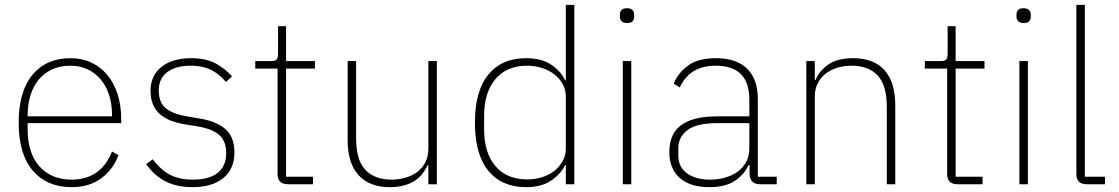

<svg xmlns="http://www.w3.org/2000/svg" viewBox="-20 -760 4615 792"><path d="M275 12Q174 12 115.5 -56Q57 -124 57 -254Q57 -383 114 -451.5Q171 -520 271 -520Q318 -520 356.5 -502Q395 -484 422.5 -451Q450 -418 465 -371.5Q480 -325 480 -268V-252H94V-225Q94 -178 106 -140Q118 -102 141.5 -75Q165 -48 198.5 -33.5Q232 -19 275 -19Q396 -19 442 -135L469 -120Q446 -60 397 -24Q348 12 275 12ZM271 -489Q229 -489 196.5 -474.5Q164 -460 141 -433Q118 -406 106 -368Q94 -330 94 -284V-280H442V-286Q442 -332 429.5 -369.5Q417 -407 394.5 -433.5Q372 -460 340.5 -474.5Q309 -489 271 -489Z M774 12Q711 12 664.5 -11Q618 -34 583 -83L610 -103Q644 -58 682.5 -38.5Q721 -19 775 -19Q843 -19 878 -47Q913 -75 913 -128Q913 -179 883.5 -204Q854 -229 793 -239L750 -246Q716 -251 688.5 -261Q661 -271 641.5 -287.5Q622 -304 611.5 -328Q601 -352 601 -386Q601 -419 613.5 -444Q626 -469 648.5 -486Q671 -503 701.5 -511.5Q732 -520 767 -520Q831 -520 871 -497.5Q911 -475 937 -445L912 -422Q901 -435 887.5 -447Q874 -459 857 -468.5Q840 -478 817.5 -483.5Q795 -489 766 -489Q706 -489 670.5 -463Q635 -437 635 -387Q635 -336 665 -312.5Q695 -289 756 -279L799 -272Q870 -261 908.5 -228.5Q947 -196 947 -131Q947 -63 901 -25.5Q855 12 774 12Z M1168 0Q1125 0 1125 -42V-477H1033V-508H1099Q1116 -508 1121.5 -515Q1127 -522 1127 -539V-652H1160V-508H1279V-477H1160V-31H1271V0Z M1747 -78H1743Q1736 -61 1723.5 -44.5Q1711 -28 1692.5 -15.5Q1674 -3 1648 4.5Q1622 12 1588 12Q1504 12 1459 -37.5Q1414 -87 1414 -182V-508H1449V-188Q1449 -100 1487 -59.5Q1525 -19 1596 -19Q1625 -19 1652.5 -27Q1680 -35 1701 -50.5Q1722 -66 1734.5 -90.5Q1747 -115 1747 -148V-508H1782V0H1747Z M2314 -79H2311Q2294 -43 2254 -15.5Q2214 12 2150 12Q2050 12 1994.5 -55.5Q1939 -123 1939 -254Q1939 -385 1994.5 -452.5Q2050 -520 2150 -520Q2214 -520 2254 -493Q2294 -466 2311 -429H2314V-740H2349V0H2314ZM2155 -20Q2187 -20 2216 -29Q2245 -38 2266.5 -55Q2288 -72 2301 -95.5Q2314 -119 2314 -148V-362Q2314 -390 2301 -413.5Q2288 -437 2266.5 -453.5Q2245 -470 2216 -479.5Q2187 -489 2155 -489Q2070 -489 2023.5 -433.5Q1977 -378 1977 -283V-225Q1977 -130 2023.5 -75Q2070 -20 2155 -20Z M2567 -665Q2551 -665 2544 -672.5Q2537 -680 2537 -691V-700Q2537 -711 2543.5 -718.5Q2550 -726 2566 -726Q2582 -726 2589 -718.5Q2596 -711 2596 -700V-691Q2596 -680 2589.5 -672.5Q2583 -665 2567 -665ZM2549 -508H2584V0H2549Z M3115 0Q3074 0 3072 -42V-79H3068Q3050 -40 3011 -14Q2972 12 2906 12Q2827 12 2784 -26Q2741 -64 2741 -133Q2741 -166 2751 -193Q2761 -220 2784.5 -239.5Q2808 -259 2845.5 -269.5Q2883 -280 2938 -280H3071V-348Q3071 -420 3036 -454.5Q3001 -489 2932 -489Q2825 -489 2784 -399L2759 -416Q2780 -463 2821 -491.5Q2862 -520 2933 -520Q3018 -520 3062 -476.5Q3106 -433 3106 -352V-31H3184V0ZM2909 -19Q2942 -19 2971.5 -27.5Q3001 -36 3023 -52Q3045 -68 3058 -92Q3071 -116 3071 -148V-252H2938Q2854 -252 2816 -223.5Q2778 -195 2778 -148V-120Q2778 -70 2814.5 -44.5Q2851 -19 2909 -19Z M3306 0V-508H3341V-430H3344Q3359 -467 3396.5 -493.5Q3434 -520 3500 -520Q3584 -520 3628.5 -470.5Q3673 -421 3673 -326V0H3638V-320Q3638 -408 3600.5 -448.5Q3563 -489 3492 -489Q3463 -489 3435.5 -481Q3408 -473 3387 -457Q3366 -441 3353.5 -417Q3341 -393 3341 -361V0Z M3930 0Q3887 0 3887 -42V-477H3795V-508H3861Q3878 -508 3883.5 -515Q3889 -522 3889 -539V-652H3922V-508H4041V-477H3922V-31H4033V0Z M4203 -665Q4187 -665 4180 -672.5Q4173 -680 4173 -691V-700Q4173 -711 4179.5 -718.5Q4186 -726 4202 -726Q4218 -726 4225 -718.5Q4232 -711 4232 -700V-691Q4232 -680 4225.5 -672.5Q4219 -665 4203 -665ZM4185 -508H4220V0H4185Z M4463 0Q4420 0 4420 -42V-740H4455V-31H4538V0Z"/></svg>

Font: IBM Plex Sans Thai ExtraLight
Style: Regular
Weight: 200
Designer: Mike Abbink, Paul van der Laan, Pieter van Rosmalen, Ben Mitchell, Mark Frömberg
Foundry: Bold Monday
Version: Version 1.1